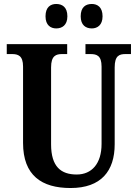

<svg xmlns="http://www.w3.org/2000/svg" viewBox="-20 -936 693 966"><path d="M442 -793C469 -793 496 -809 496 -854C496 -901 469 -916 442 -916C412 -916 386 -901 386 -854C386 -809 412 -793 442 -793ZM263 -793C292 -793 319 -809 319 -854C319 -901 292 -916 263 -916C235 -916 209 -901 209 -854C209 -809 235 -793 263 -793ZM335 10C489 10 557 -76 557 -210V-597C557 -656 580 -664 612 -664H639V-714H410V-664H435C467 -664 491 -656 491 -601V-212C491 -112 441 -58 366 -58C287 -58 237 -97 237 -210V-597C237 -656 262 -664 293 -664H318V-714H14V-664H40C71 -664 96 -656 96 -601V-217C96 -53 190 10 335 10Z"/></svg>

Font: Noto Serif Thai Condensed
Style: Bold
Weight: 700
Width: 3
Designer: Monotype Design Team
Foundry: Monotype Imaging Inc.
Version: Version 2.002